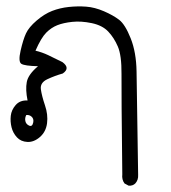

<svg xmlns="http://www.w3.org/2000/svg" viewBox="-20 -257 540 606"><path d="M386 329 373 322Q364 310 366 293Q363 35 363.5 -23.5Q364 -82 352 -110Q340 -138 321.5 -157.5Q303 -177 269.5 -184Q236 -191 208 -188Q180 -185 161 -177.5Q142 -170 126 -154Q110 -138 92 -97Q113 -92 132 -83Q151 -74 177 -61Q203 -42 178 -25Q153 -18 129.5 -7Q106 4 109 25Q112 46 122 75.5Q132 105 128.5 132Q125 159 106 175.5Q87 192 66.5 191Q46 190 33.5 176.5Q21 163 16.5 145Q12 127 14 108.5Q16 90 29.5 74.5Q43 59 67 60Q60 26 64.5 2Q69 -22 100 -48Q58 -49 47.5 -55.5Q37 -62 45 -97Q53 -132 62 -151.5Q71 -171 95.5 -192Q120 -213 144.5 -222.5Q169 -232 197 -235Q225 -238 252 -236Q279 -234 308 -221.5Q337 -209 356 -194.5Q375 -180 392.5 -136Q410 -92 411 -31.5Q412 29 416 295Q417 311 407 322Q399 330 386 329ZM85 129Q87 118 80 111.5Q73 105 63 106Q58 115 60 125Q62 135 72 139.5Q82 144 85 129Z"/></svg>

Font: NaniFont Regular
Style: Regular
Weight: 400
Designer: Nanigashitei
Version: Version 1.036